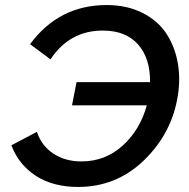

<svg xmlns="http://www.w3.org/2000/svg" viewBox="-20 -734 748 760"><path d="M402 -714Q482 -714 543 -683.5Q604 -653 637.5 -602.5Q671 -552 683 -488.5Q695 -425 684 -356Q661 -208 551.5 -101Q442 6 289 6Q190 6 122 -38Q54 -82 25 -159L126 -212Q145 -156 192 -125.5Q239 -95 302 -95Q397 -95 466 -158Q535 -221 561 -317H265L283 -409H574Q575 -503 526.5 -558Q478 -613 387 -613Q255 -613 180 -499L99 -559Q213 -714 402 -714Z"/></svg>

Font: Raleway-v4020 SemiBold
Style: Italic
Weight: 600
Italic angle: -12°
Designer: Matt McInerney, Pablo Impallari, Rodrigo Fuenzalida
Foundry: Matt McInerney, Pablo Impallari, Rodrigo Fuenzalida
Version: Version 4.020;PS 004.020;hotconv 1.0.88;makeotf.lib2.5.64775